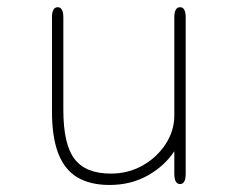

<svg xmlns="http://www.w3.org/2000/svg" viewBox="-20 -501 659 532"><path d="M140 -481Q155.5 -481 155.5 -452.5V-197Q155.5 -101 186.5 -60.5Q217.5 -20 287 -20Q336 -20 375.8 -42.8Q415.5 -65.5 439.2 -102.2Q463 -139 463 -181V-452.5Q463 -481 479 -481Q494.5 -481 494.5 -452.5V-19.5Q494.5 9 479 9Q463 9 463 -19.5V-82Q436.5 -41.5 389.8 -15Q343 11.5 283.5 11.5Q230.5 11.5 195 -9.2Q159.5 -30 141.8 -75Q124 -120 124 -192.5V-452.5Q124 -481 140 -481Z"/></svg>

Font: Sono ExtraLight
Style: Regular
Weight: 200
Designer: Tyler Finck
Foundry: Tyler Finck
Version: Version 2.112